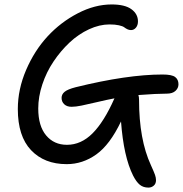

<svg xmlns="http://www.w3.org/2000/svg" viewBox="-20 -728 822 863"><path d="M301.8 -248Q280.8 -248 268.8 -259.3Q256.8 -270.5 256.8 -288.1Q256.8 -304.2 270.5 -315.4Q284.2 -326.7 319.8 -335.9Q551.8 -393.1 710.9 -393.1Q752.4 -393.1 767.3 -381.8Q782.2 -370.6 782.2 -349.1Q782.2 -332 768.8 -319.6Q755.4 -307.1 730 -307.1Q684.6 -307.1 602.1 -300.8Q605 -292 605 -278.8Q605 -101.1 658.2 14.2Q672.4 45.4 676.8 58.1Q681.2 70.8 681.2 82Q681.2 97.7 671.1 106.4Q661.1 115.2 647 115.2Q624 115.2 608.4 102.5Q592.8 89.8 578.1 61Q535.6 -23.9 523.9 -182.1Q474.1 -77.6 412.8 -33.9Q351.6 9.8 279.8 9.8Q179.2 9.8 119.6 -53Q60.1 -115.7 60.1 -237.8Q60.1 -326.7 97.4 -413.6Q134.8 -500.5 193.8 -564.5Q252.9 -628.4 329.6 -668.2Q406.2 -708 481.9 -708Q541.5 -708 570.8 -686.5Q600.1 -665 600.1 -631.8Q600.1 -614.7 591.1 -603.8Q582 -592.8 568.8 -592.8Q560.1 -592.8 552.2 -596.7Q544.4 -600.6 538.1 -605.5Q531.7 -610.4 514.6 -614.3Q497.6 -618.2 472.2 -618.2Q427.2 -618.2 380.1 -596.4Q333 -574.7 292.7 -536.9Q252.4 -499 220.5 -451.4Q188.5 -403.8 170.2 -348.4Q151.9 -293 151.9 -240.2Q151.9 -161.6 187.3 -119.4Q222.7 -77.1 280.8 -77.1Q344.7 -77.1 396.2 -128.9Q447.8 -180.7 494.1 -285.2L495.1 -286.1Q459 -279.3 416 -269Q373 -258.8 346.4 -253.4Q319.8 -248 301.8 -248Z"/></svg>

Font: Shantell Sans Irregular
Style: Regular
Weight: 400
Designer: Stephen Nixon, Anya Danilova, Shantell Martin
Foundry: Arrow Type
Version: Version 1.006;[9816181b4]